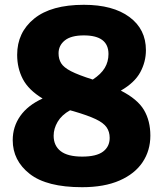

<svg xmlns="http://www.w3.org/2000/svg" viewBox="-20 -770 681 800"><path d="M322 10Q174.5 10 103.8 -45.5Q33 -101 33 -186Q33 -242 64.5 -286.8Q96 -331.5 157.5 -359.5Q99 -395 75.2 -440.5Q51.5 -486 51.5 -541.5Q51.5 -635 122.5 -692.5Q193.5 -750 329.5 -750Q450.5 -750 519.2 -699.2Q588 -648.5 588 -561Q588 -512.5 564.5 -469Q541 -425.5 483.5 -392.5Q553 -357 579.8 -311.8Q606.5 -266.5 606.5 -205Q606.5 -142.5 574 -94Q541.5 -45.5 478 -17.8Q414.5 10 322 10ZM224 -548Q224 -524 234.8 -506.5Q245.5 -489 276 -473.2Q306.5 -457.5 366.5 -438.5Q401 -461 416.5 -487Q432 -513 432 -545Q432 -622.5 329.5 -622.5Q276 -622.5 250 -601.5Q224 -580.5 224 -548ZM203.5 -204.5Q203.5 -163 232.8 -140.2Q262 -117.5 322.5 -117.5Q381.5 -117.5 409.2 -138.2Q437 -159 437 -195.5Q437 -221 424.2 -239.5Q411.5 -258 379 -273.5Q346.5 -289 286.5 -306.5Q279 -308.5 272 -310.5Q237 -291 220.2 -262.5Q203.5 -234 203.5 -204.5Z"/></svg>

Font: Encode Sans SmCnd XBd
Style: Regular
Weight: 800
Width: 4
Designer: Multiple Designers
Foundry: Impallari Type
Version: Version 3.002; ttfautohint (v1.8.3) -l 8 -r 50 -G 200 -x 14 